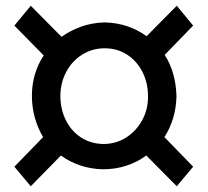

<svg xmlns="http://www.w3.org/2000/svg" viewBox="-20 -576 722 668"><path d="M87 72 192 -35Q222 -13 259 -0.5Q296 12 338 13Q381 13 419.5 0.5Q458 -12 489 -35L595 72L652 4L552 -99Q571 -128 582 -164Q593 -200 594 -241Q593 -282 582.5 -319Q572 -356 553 -385L652 -487L595 -556L490 -450Q460 -472 423.5 -484.5Q387 -497 344 -498Q301 -497 263 -483.5Q225 -470 194 -448L87 -556L30 -487L132 -383Q113 -355 102 -319Q91 -283 91 -243Q91 -202 101.5 -165.5Q112 -129 130 -99L30 4ZM495 -240Q495 -194 474 -156.5Q453 -119 418 -97Q383 -75 339 -75Q295 -76 261.5 -98Q228 -120 209 -158Q190 -196 190 -244Q191 -290 211 -327Q231 -364 266 -386Q301 -408 344 -408Q388 -408 422 -386Q456 -364 475.5 -326Q495 -288 495 -240Z"/></svg>

Font: Catamaran Medium
Style: Regular
Weight: 500
Designer: Pria Ravichandran
Version: Version 2.000